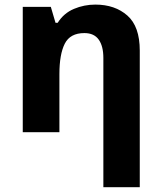

<svg xmlns="http://www.w3.org/2000/svg" viewBox="-20 -564 697 819"><path d="M576.2 234.4H420.9V-316.9Q420.9 -367.2 401.1 -395Q381.3 -422.9 339.8 -422.9Q279.3 -422.9 256.3 -377.7Q233.4 -332.5 233.4 -248V0H77.1V-534.7H196.8L216.8 -466.8H226.1Q252 -507.8 295.4 -526.1Q338.9 -544.4 386.7 -544.4Q470.2 -544.4 523.2 -497.8Q576.2 -451.2 576.2 -348.1Z"/></svg>

Font: Lunasima
Style: Bold
Weight: 700
Designer: The DocRepair Project, Monotype Design Team
Foundry: Google
Version: Version 2.009